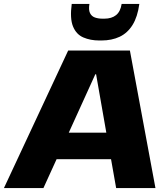

<svg xmlns="http://www.w3.org/2000/svg" viewBox="-52 -957 855 977"><path d="M295 -700H609L739 0H539L513 -147H236L169 0H-32ZM489 -282 437 -579H433L298 -282ZM453 -751Q408 -751 372 -766.5Q336 -782 319.5 -822.5Q303 -863 313 -937H403Q398 -907 406 -890.5Q414 -874 431 -868Q448 -862 469 -862H479Q516 -862 538.5 -880Q561 -898 567 -937H657Q648 -871 622.5 -830Q597 -789 557 -770Q517 -751 464 -751Z"/></svg>

Font: Pathway Extreme 8pt Thin 12pt ExtraBold
Style: Italic
Weight: 800
Italic angle: -8°
Version: Version 1.001;gftools[0.9.26]